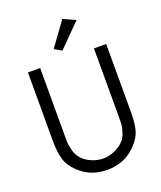

<svg xmlns="http://www.w3.org/2000/svg" viewBox="-179 -1440 1043 1241"><g transform="rotate(-20 342.5 -819.5)"><path d="M158.2 -1079.1Q158.2 -966.8 158.2 -629.9Q158.2 -586.9 158.2 -569.3Q159.2 -550.8 167 -516.6Q174.8 -484.4 191.4 -461.9Q214.8 -428.7 257.8 -409.2Q299.8 -389.6 342.8 -389.6Q383.8 -389.6 424.8 -408.2Q464.8 -425.8 491.2 -457Q507.8 -477.5 516.6 -508.8Q526.4 -539.1 527.3 -558.6Q528.3 -580.1 528.3 -618.2Q528.3 -626 528.3 -629.9Q528.3 -779.3 528.3 -1079.1Q548.8 -1079.1 612.3 -1079.1Q612.3 -960.9 612.3 -607.4Q612.3 -535.2 599.6 -488.3Q586.9 -441.4 545.9 -398.4Q465.8 -311.5 342.8 -311.5Q226.6 -311.5 148.4 -388.7Q102.5 -431.6 88.9 -482.4Q74.2 -532.2 74.2 -607.4Q74.2 -709 74.2 -913.1Q74.2 -955.1 74.2 -1079.1Q94.7 -1079.1 158.2 -1079.1ZM401.4 -1328.1Q421.9 -1318.4 485.4 -1290Q446.3 -1252 332 -1135.7Q319.3 -1142.6 282.2 -1164.1Q311.5 -1205.1 401.4 -1328.1Z"/></g></svg>

Font: Das Gitter
Style: Book
Weight: 400
Version: Version 006.000